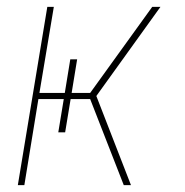

<svg xmlns="http://www.w3.org/2000/svg" viewBox="-20 -540 540 560"><path d="M32 0 118 -520H137L95 -269H169L185 -367H205L189 -269H243L424 -520H448Q401 -455 354.5 -390Q308 -325 261 -260L362 0H341L266 -192L243 -251H186L170 -154H150L166 -251H92L51 0Z"/></svg>

Font: Iosevka Curly Thin
Style: Italic
Weight: 100
Italic angle: -9°
Monospace: yes
Designer: Belleve Invis
Foundry: Belleve Invis
Version: Version 22.1.2; ttfautohint (v1.8.4)